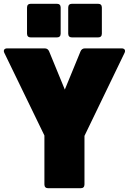

<svg xmlns="http://www.w3.org/2000/svg" viewBox="-31 -996 681 1016"><path d="M-8 -716 204 -279V-20C204 -7 211 0 224 0H396C409 0 416 -7 416 -20V-277L628 -716C635 -730 628 -740 613 -740H418C407 -740 399 -734 395 -724L312 -522L229 -724C225 -734 217 -740 206 -740H7C-8 -740 -15 -730 -8 -716ZM132 -798H270C283 -798 290 -805 290 -818V-956C290 -969 283 -976 270 -976H132C119 -976 112 -969 112 -956V-818C112 -805 119 -798 132 -798ZM350 -798H488C501 -798 508 -805 508 -818V-956C508 -969 501 -976 488 -976H350C337 -976 330 -969 330 -956V-818C330 -805 337 -798 350 -798Z"/></svg>

Font: Malmofest Black-Rounded
Style: Regular
Weight: 800
Designer: Jonny Pinhorn (Poppins), Kolossal
Version: Version 1.004;Glyphs 3.1.2 (3151)